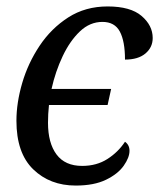

<svg xmlns="http://www.w3.org/2000/svg" viewBox="-20 -566 494 596"><path d="M215 10Q135 10 83 -40.5Q31 -91 31 -191Q31 -247 49 -308.5Q67 -370 103 -424Q139 -478 192 -512Q245 -546 314 -546Q385 -546 419.5 -516.5Q454 -487 454 -448Q454 -419 431.5 -400Q409 -381 368 -381Q368 -438 352 -468Q336 -498 298 -498Q259 -498 228 -468.5Q197 -439 174.5 -391.5Q152 -344 140 -290H325L314 -240H132Q129 -212 129 -185Q129 -122 155.5 -86.5Q182 -51 235 -51Q280 -51 313.5 -72.5Q347 -94 368 -126Q382 -116 382 -98Q382 -77 364 -51.5Q346 -26 309 -8Q272 10 215 10Z"/></svg>

Font: Noto Serif SemiCondensed
Style: Italic
Weight: 400
Width: 4
Italic angle: -12°
Designer: Monotype Design Team
Foundry: Monotype Imaging Inc.
Version: Version 2.013